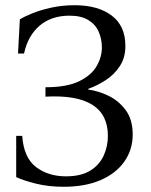

<svg xmlns="http://www.w3.org/2000/svg" viewBox="-20 -700 578 735"><path d="M318 -357Q357 -352 396 -333Q435 -314 461.5 -278Q488 -242 488 -185Q488 -127 456 -81.5Q424 -36 365 -10.5Q306 15 224 15Q165 15 117.5 3Q70 -9 42 -22V-180H65Q71 -96 118 -60.5Q165 -25 232 -25Q290 -25 325 -46.5Q360 -68 376.5 -103.5Q393 -139 393 -180Q393 -343 154 -330V-366Q236 -366 283 -389Q330 -412 350 -447Q370 -482 370 -518Q370 -550 358 -578Q346 -606 318.5 -623Q291 -640 246 -640Q177 -640 132 -602Q87 -564 72 -495H49L56 -626Q72 -636 102.5 -648.5Q133 -661 175 -670.5Q217 -680 266 -680Q355 -680 407.5 -640.5Q460 -601 460 -524Q460 -479 438.5 -446.5Q417 -414 384.5 -393Q352 -372 318 -360Z"/></svg>

Font: Bona Nova SC
Style: Regular
Weight: 400
Designer: Mateusz Machalski
Foundry: Capitalics
Version: Version 4.001; ttfautohint (v1.8.4.7-5d5b)